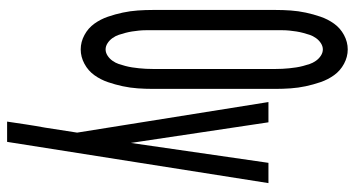

<svg xmlns="http://www.w3.org/2000/svg" viewBox="-249 -534 998 540"><g transform="rotate(90 250.0 -264.0)"><path d="M119 8Q98 8 78.5 -2.5Q59 -13 46.5 -30.5Q34 -48 27 -68.5Q20 -89 15.5 -110Q11 -131 9.5 -152.5Q8 -174 8 -195V-540Q8 -561 9.5 -582.5Q11 -604 15.5 -625Q20 -646 27 -666.5Q34 -687 46.5 -704.5Q59 -722 78.5 -732.5Q98 -743 119 -743Q140 -743 159.5 -732.5Q179 -722 191.5 -704.5Q204 -687 211 -666.5Q218 -646 222.5 -625Q227 -604 228.5 -582.5Q230 -561 230 -540V-195Q230 -174 228.5 -152.5Q227 -131 222.5 -110Q218 -89 211 -68.5Q204 -48 191.5 -30.5Q179 -13 159.5 -2.5Q140 8 119 8ZM119 -62Q128 -62 136.5 -67.5Q145 -73 151 -81.5Q157 -90 160 -99Q163 -108 165.5 -117.5Q168 -127 169.5 -136.5Q171 -146 172 -156Q173 -166 173.5 -175.5Q174 -185 174 -195V-540Q174 -550 173.5 -559.5Q173 -569 172 -579Q171 -589 169.5 -598.5Q168 -608 165.5 -617.5Q163 -627 160 -636Q157 -645 151 -653.5Q145 -662 136.5 -667.5Q128 -673 119 -673Q110 -673 101.5 -667.5Q93 -662 87 -653.5Q81 -645 78 -636Q75 -627 72.5 -617.5Q70 -608 68.5 -598.5Q67 -589 66 -579Q65 -569 65 -559.5Q65 -550 65 -540V-195Q65 -185 65 -175.5Q65 -166 66 -156Q67 -146 68.5 -136.5Q70 -127 72.5 -117.5Q75 -108 78 -99Q81 -90 87 -81.5Q93 -73 101.5 -67.5Q110 -62 119 -62ZM322 215Q326 188 330 161.5Q334 135 339 108L353 18L267 -520H324L382 -133L438 -520H495L379 215Z"/></g></svg>

Font: Iosevka MaddieWtf
Style: Regular
Weight: 400
Monospace: yes
Designer: Belleve Invis
Foundry: Belleve Invis
Version: Version 31.3.0; ttfautohint (v1.8.3)